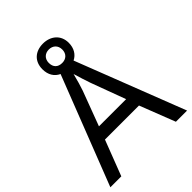

<svg xmlns="http://www.w3.org/2000/svg" viewBox="-245 -1004 1129 1129"><g transform="rotate(-45 319.5 -439.0)"><path d="M545 0H638L374 -680C407 -696 428 -729 428 -774C428 -839 380 -878 317 -878C252 -878 208 -839 208 -773C208 -727 229 -694 264 -678L0 0H91L176 -221H459ZM317 -717C281 -717 261 -738 261 -773C261 -808 285 -829 317 -829C349 -829 373 -808 373 -773C373 -738 350 -717 317 -717ZM352 -517 432 -301H206L287 -517C295 -540 308 -583 318 -624C325 -599 346 -533 352 -517Z"/></g></svg>

Font: Noto Sans Cypriot
Style: Regular
Weight: 400
Designer: Monotype Design Team
Foundry: Monotype Imaging Inc.
Version: Version 2.002